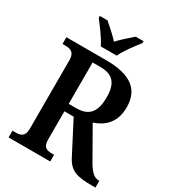

<svg xmlns="http://www.w3.org/2000/svg" viewBox="-217 -1058 1081 1185"><g transform="rotate(30 324.0 -465.5)"><path d="M241 -771H355C374 -816 425 -880 454 -918V-931H398C369 -906 325 -868 297 -837C269 -868 226 -906 197 -931H142V-918C170 -880 221 -816 241 -771ZM29 0H326V-48H310C274 -48 247 -55 247 -111V-312H313L428 -90C466 -15 514 0 623 0H648V-48H644C609 -48 584 -74 552 -130L433 -339C503 -362 568 -413 568 -524C568 -648 493 -714 313 -714H29V-666H51C83 -666 116 -658 116 -602V-111C116 -55 85 -48 51 -48H29ZM300 -365H247V-660H301C391 -660 430 -618 430 -517C430 -417 395 -365 300 -365Z"/></g></svg>

Font: Noto Serif Khmer SemiCondensed SemiBold
Style: Regular
Weight: 600
Width: 4
Designer: Danh Hong and the Monotype Design Team
Foundry: Monotype Imaging Inc.
Version: Version 2.004